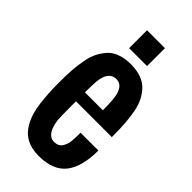

<svg xmlns="http://www.w3.org/2000/svg" viewBox="-252 -875 948 948"><g transform="rotate(45 222.0 -400.5)"><path d="M295.4 -375Q295.4 -451.2 287.1 -481.4Q273.4 -531.2 234.4 -531.2Q173.8 -531.2 171.4 -431.2Q170.4 -399.4 170.4 -388.2V-375ZM170.4 -281.2Q170.4 -204.1 171.9 -185.5Q183.1 -96.7 232.9 -93.8Q264.6 -93.8 277.8 -113.8Q291 -133.8 293.5 -157.7Q295.9 -181.6 295.9 -218.8H420.4Q420.4 -106.4 376 -48.8Q331.1 8.8 230.5 8.8Q129.9 8.8 87.4 -68.4Q60.5 -116.7 53.2 -180.7Q45.4 -244.6 45.4 -309.1Q44.9 -373.5 47.9 -409.2Q50.8 -444.3 57.6 -481.4Q64.5 -518.6 78.1 -544.4Q91.8 -570.3 111.3 -591.8Q131.8 -613.3 162.1 -623Q192.4 -633.8 232.9 -633.8Q273.4 -633.8 303.7 -623Q334 -612.3 354.5 -591.8Q396 -548.3 408.2 -481.9Q420.4 -416 420.4 -327.1V-312.5H170.4ZM170.4 -808.6H295.4V-683.6H170.4Z"/></g></svg>

Font: Oswald
Style: Book
Weight: 400
Designer: vernon adams
Foundry: vernon adams
Version: Version 1.000